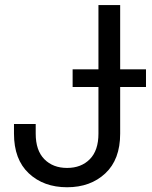

<svg xmlns="http://www.w3.org/2000/svg" viewBox="-20 -748 614 777"><path d="M251.5 9.8Q156.7 9.8 96.7 -46.4Q36.6 -102.5 36.6 -207V-246.1H124.5V-207Q124.5 -139.2 159.4 -103.8Q194.3 -68.4 251.5 -68.4Q308.6 -68.4 343.5 -103.8Q378.4 -139.2 378.4 -207V-727.5H466.3V-207Q466.3 -102.5 406.2 -46.4Q346.2 9.8 251.5 9.8ZM273.9 -396V-467.3H570.8V-396Z"/></svg>

Font: Inter Display
Style: Regular
Weight: 400
Designer: Rasmus Andersson
Foundry: rsms
Version: Version 4.001;git-9221beed3